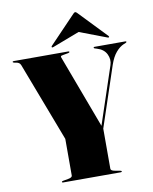

<svg xmlns="http://www.w3.org/2000/svg" viewBox="-97 -977 836 1049"><g transform="rotate(-10 321.0 -452.5)"><path d="M493 -4Q493 0 487 0H167Q161 0 161 -4Q161 -7.5 169 -9L197 -14Q220 -18 220 -29V-232.5L53 -671Q49.5 -679.5 43.5 -683.5Q37.5 -687.5 29 -689L18 -691Q10 -692.5 10 -696Q10 -700 16 -700H318.5Q324.5 -700 324.5 -696.5Q324.5 -692.5 316.5 -691L288.5 -686Q276.5 -684 275.2 -681.2Q274 -678.5 275.5 -674L427 -268.5L533 -586.5Q543 -616.5 528.5 -646.5Q514 -676.5 475 -688L465 -691Q459 -693 459 -696Q459 -700 464 -700H636Q641 -700 641 -696.5Q641 -693.5 635 -691L625 -687Q602 -677.5 581 -653Q560 -628.5 545.5 -586L434 -251.5V-29Q434 -18 457 -14L485 -9Q493 -7.5 493 -4ZM243.5 -738Q237.5 -735.5 235 -737.5Q232 -740.5 235.5 -745L382.5 -898.5Q388.5 -905 393 -905Q397.5 -905 403.5 -898.5L550.5 -745Q554.5 -740 551 -737.5Q549 -735.5 543 -738L393 -795Z"/></g></svg>

Font: Fraunces 144pt Black
Style: Regular
Weight: 900
Version: Version 1.000;[0bf87f6ff]